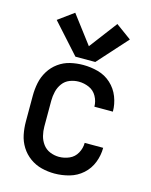

<svg xmlns="http://www.w3.org/2000/svg" viewBox="-117 -849 734 933"><g transform="rotate(15 250.0 -382.5)"><path d="M200 -567H300L434 -716L356 -773L250 -633L144 -773L66 -716ZM248 8Q286 8 323 -2.5Q360 -13 388.5 -38.5Q417 -64 431 -100Q445 -136 445 -174H352Q352 -147 338.5 -122.5Q325 -98 300 -87Q275 -76 248 -76Q225 -76 203 -85Q181 -94 167 -113Q153 -132 147.5 -154.5Q142 -177 142 -200V-330Q142 -353 147.5 -376Q153 -399 167 -418Q181 -437 203 -445.5Q225 -454 248 -454Q275 -454 300 -443Q325 -432 338.5 -407.5Q352 -383 352 -356H445Q445 -394 431 -430Q417 -466 388.5 -492Q360 -518 323 -528Q286 -538 248 -538Q215 -538 183 -530.5Q151 -523 124 -503.5Q97 -484 79.5 -455.5Q62 -427 55.5 -395Q49 -363 49 -330V-200Q49 -167 55.5 -135Q62 -103 79.5 -75Q97 -47 124 -27.5Q151 -8 183 0Q215 8 248 8Z"/></g></svg>

Font: Iosevka SS08 Medium
Style: Regular
Weight: 500
Monospace: yes
Designer: Belleve Invis
Foundry: Belleve Invis
Version: Version 3.4.3; ttfautohint (v1.8.3)